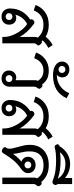

<svg xmlns="http://www.w3.org/2000/svg" viewBox="748 -1694 956 2492"><g transform="rotate(90 1226.0 -448.0)"><path d="M527 -514Q540 -514 555 -496Q570 -478 570 -467Q570 -457 558 -447Q542 -433 542 -407V0H459V-27Q459 -77 435.5 -135.5Q412 -194 373.5 -244.5Q335 -295 292 -322Q248 -301 215.5 -260Q183 -219 171 -169Q188 -181 212 -181Q251 -181 275.5 -155.5Q300 -130 300 -87Q300 -44 272 -17Q244 10 195 10Q148 10 119 -20.5Q90 -51 90 -98Q90 -189 130 -255.5Q170 -322 235 -363Q230 -370 230 -377Q230 -392 244 -405Q258 -417 270 -417Q278 -417 290 -410Q408 -323 459 -225V-422Q459 -446 469 -459Q408 -534 302 -534Q165 -534 116 -408L45 -431Q70 -505 136.5 -554Q203 -603 302 -603Q391 -603 456 -563Q507 -624 565 -653L602 -597Q545 -569 504 -523L516 -510Q520 -514 527 -514ZM151 -87Q151 -68 164 -55.5Q177 -43 195 -43Q214 -43 227 -55.5Q240 -68 240 -87Q240 -106 227.5 -118.5Q215 -131 195 -131Q177 -131 164 -118.5Q151 -106 151 -87Z M895 -84Q895 -126 921 -153.5Q947 -181 986 -181Q1003 -181 1021 -172V-416Q1021 -433 1022.5 -443Q1024 -453 1030 -461Q1005 -498 974 -516Q943 -534 894 -534Q840 -534 799.5 -504Q759 -474 735 -414L662 -437Q686 -509 748 -556Q810 -603 894 -603Q959 -603 1001.5 -582Q1044 -561 1079 -515Q1086 -522 1092 -522Q1102 -522 1118 -506Q1133 -490 1133 -478Q1133 -474 1130 -469Q1128 -464 1120.5 -454Q1113 -444 1109 -435Q1105 -426 1105 -411V-93Q1105 -48 1075.5 -19Q1046 10 1000 10Q954 10 924.5 -16.5Q895 -43 895 -84ZM1045 -87Q1045 -106 1032 -118.5Q1019 -131 1000 -131Q980 -131 967.5 -118.5Q955 -106 955 -87Q955 -68 968 -55.5Q981 -43 1000 -43Q1019 -43 1032 -55.5Q1045 -68 1045 -87Z M779 -774Q779 -816 807.5 -843Q836 -870 882 -870Q928 -870 956 -844.5Q984 -819 984 -777Q984 -758 976 -739.5Q968 -721 954 -711V-708Q1034 -708 1095 -749.5Q1156 -791 1190 -869L1255 -835Q1215 -747 1141.5 -702.5Q1068 -658 955 -658Q876 -658 827.5 -690Q779 -722 779 -774ZM927 -774Q927 -793 914 -806Q901 -819 881 -819Q862 -819 849 -806Q836 -793 836 -774Q836 -755 849 -742.5Q862 -730 881 -730Q901 -730 914 -742.5Q927 -755 927 -774Z M1715 -514Q1728 -514 1743 -496Q1758 -478 1758 -467Q1758 -457 1746 -447Q1730 -433 1730 -407V0H1647V-27Q1647 -77 1623.5 -135.5Q1600 -194 1561.5 -244.5Q1523 -295 1480 -322Q1436 -301 1403.5 -260Q1371 -219 1359 -169Q1376 -181 1400 -181Q1439 -181 1463.5 -155.5Q1488 -130 1488 -87Q1488 -44 1460 -17Q1432 10 1383 10Q1336 10 1307 -20.5Q1278 -51 1278 -98Q1278 -189 1318 -255.5Q1358 -322 1423 -363Q1418 -370 1418 -377Q1418 -392 1432 -405Q1446 -417 1458 -417Q1466 -417 1478 -410Q1596 -323 1647 -225V-422Q1647 -446 1657 -459Q1596 -534 1490 -534Q1353 -534 1304 -408L1233 -431Q1258 -505 1324.5 -554Q1391 -603 1490 -603Q1579 -603 1644 -563Q1695 -624 1753 -653L1790 -597Q1733 -569 1692 -523L1704 -510Q1708 -514 1715 -514ZM1339 -87Q1339 -68 1352 -55.5Q1365 -43 1383 -43Q1402 -43 1415 -55.5Q1428 -68 1428 -87Q1428 -106 1415.5 -118.5Q1403 -131 1383 -131Q1365 -131 1352 -118.5Q1339 -106 1339 -87Z M2285 -407Q2285 -436 2294 -452Q2244 -535 2124 -535Q2037 -535 1991 -489.5Q1945 -444 1945 -360Q1945 -318 1949.5 -288.5Q1954 -259 1963 -225Q1976 -175 1977 -141H1979Q2032 -216 2079 -248Q2051 -257 2033 -279.5Q2015 -302 2015 -333Q2015 -376 2045 -404Q2075 -432 2122 -432Q2168 -432 2197.5 -404.5Q2227 -377 2227 -334Q2227 -306 2211 -282Q2195 -258 2159 -234Q2105 -197 2060.5 -144Q2016 -91 1970 -14Q1958 6 1939 6Q1927 6 1910 -5Q1890 -18 1890 -31Q1890 -41 1901 -57Q1910 -70 1910 -88Q1910 -111 1905 -135Q1900 -159 1889 -197Q1875 -245 1867.5 -282Q1860 -319 1860 -360Q1860 -432 1891 -487Q1922 -542 1981.5 -572.5Q2041 -603 2123 -603Q2198 -603 2253 -576.5Q2308 -550 2343 -504Q2351 -512 2359 -512Q2369 -512 2380 -501Q2397 -485 2397 -467Q2397 -460 2394 -455Q2391 -450 2385 -444Q2377 -435 2373 -427Q2369 -419 2369 -406V0H2285ZM2166 -332Q2166 -351 2153 -363.5Q2140 -376 2122 -376Q2103 -376 2089.5 -363.5Q2076 -351 2076 -332Q2076 -313 2089.5 -300.5Q2103 -288 2122 -288Q2140 -288 2153 -300.5Q2166 -313 2166 -332Z M2381 -690Q2381 -672 2362 -657Q2354 -650 2342 -650Q2334 -650 2321 -655Q2258 -681 2195.5 -689.5Q2133 -698 2064 -698Q1952 -698 1900 -681Q1892 -679 1887 -679Q1869 -679 1857 -701Q1852 -711 1852 -717Q1852 -733 1879 -745Q1916 -808 1975.5 -844Q2035 -880 2108 -880Q2212 -880 2290 -813V-906H2369V-720L2376 -708Q2381 -698 2381 -690ZM2300 -720Q2237 -819 2108 -819Q2011 -819 1957 -748Q1996 -756 2060 -756Q2131 -756 2187 -748Q2243 -740 2300 -720Z"/></g></svg>

Font: Niramit
Style: Regular
Weight: 400
Version: Version 1.000; ttfautohint (v1.6)